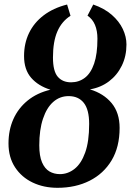

<svg xmlns="http://www.w3.org/2000/svg" viewBox="-20 -840 596 870"><path d="M240.5 11Q178 11 127.8 -13Q77.5 -37 48 -82.2Q18.5 -127.5 18.5 -190Q18.5 -250.5 40.5 -300Q62.5 -349.5 105 -384.2Q147.5 -419 208.5 -433.5Q153.5 -450.5 121.2 -487.5Q89 -524.5 89 -586Q89 -643.5 111.5 -690.2Q134 -737 177.5 -770.2Q221 -803.5 284 -819.5L299.5 -768.5Q259.5 -743 239.8 -697.2Q220 -651.5 220 -579.5Q220 -517.5 241.8 -492.2Q263.5 -467 302 -467Q337.5 -467 364.5 -487.5Q391.5 -508 406.5 -551.8Q421.5 -595.5 421.5 -664.5Q421.5 -700.5 410.5 -727Q399.5 -753.5 376.5 -769L402.5 -819.5Q453 -802 486.5 -772.8Q520 -743.5 536.5 -708.5Q553 -673.5 553 -638.5Q553 -585.5 532 -542.5Q511 -499.5 474 -471.5Q437 -443.5 387.5 -435Q449.5 -416.5 485.8 -372.8Q522 -329 522 -260.5Q522 -174 485.8 -113.5Q449.5 -53 386 -21Q322.5 11 240.5 11ZM251.5 -51Q287.5 -51 317.8 -74.8Q348 -98.5 366 -148.8Q384 -199 384 -278.5Q384 -343 359.8 -373.8Q335.5 -404.5 291 -404.5Q251 -404.5 221.2 -378.2Q191.5 -352 174.8 -302Q158 -252 158 -181.5Q158 -133 170.5 -104.2Q183 -75.5 204 -63.2Q225 -51 251.5 -51Z"/></svg>

Font: Merriweather 20pt
Style: Bold Italic
Weight: 700
Italic angle: -7.8°
Version: Version 2.101